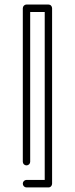

<svg xmlns="http://www.w3.org/2000/svg" viewBox="-20 -733 332 851"><path d="M194.8 97.7H97.2Q90.8 97.7 85.9 92.8Q81.1 87.9 81.1 81.1Q81.1 74.2 85.9 69.3Q90.8 64.5 97.2 64.5H178.2V-679.7H113.8V-16.1Q113.8 -9.3 108.9 -4.6Q104 0 97.2 0Q90.8 0 85.9 -4.6Q81.1 -9.3 81.1 -16.1V-696.3Q81.1 -703.1 85.9 -708Q90.8 -712.9 97.2 -712.9H194.8Q201.7 -712.9 206.3 -708Q210.9 -703.1 210.9 -696.3V81.1Q210.9 87.9 206.3 92.8Q201.7 97.7 194.8 97.7Z"/></svg>

Font: Neon Sans
Style: Regular
Weight: 400
Designer: GGBot
Version: 0.80